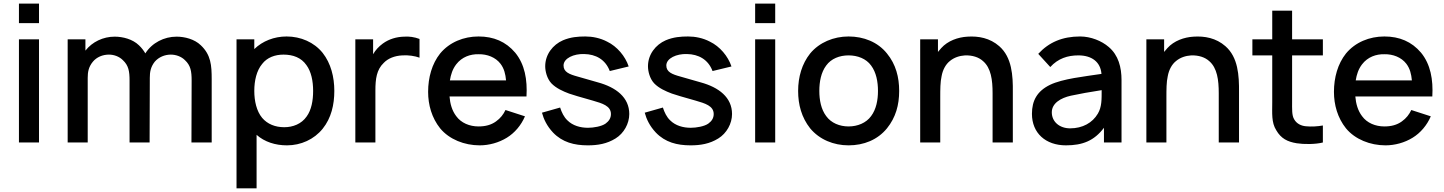

<svg xmlns="http://www.w3.org/2000/svg" viewBox="-20 -777 7873 1047"><path d="M83.3 -757.3V-651H192.7V-757.3ZM83.3 -562.5V0H192.7V-562.5Z M1075 -530.2C1040.6 -563.5 987.5 -577.1 942.7 -577.1C875 -577.1 809.4 -543.8 772.9 -486.5V-485.4C763.5 -501 753.1 -515.6 737.5 -530.2C703.1 -563.5 650 -577.1 605.2 -577.1C542.7 -577.1 483.3 -549 445.8 -501V-562.5H349V0H458.3V-352.1C458.3 -383.3 462.5 -411.5 486.5 -440.6C507.3 -465.6 539.6 -479.2 574 -479.2C602.1 -479.2 630.2 -468.8 650 -449C681.2 -419.8 686.5 -388.5 686.5 -337.5V0H795.8L796.9 -344.8V-352.1C796.9 -383.3 801 -411.5 824 -440.6C845.8 -465.6 878.1 -479.2 911.5 -479.2C939.6 -479.2 968.8 -468.8 988.5 -449C1019.8 -419.8 1025 -388.5 1025 -337.5L1024 0H1134.4V-344.8C1134.4 -420.8 1130.2 -478.1 1075 -530.2Z M1739.6 -488.5C1692.7 -546.9 1619.8 -578.1 1542.7 -578.1C1475 -578.1 1411.5 -553.1 1366.7 -509.4V-562.5H1269.8V250H1379.2V-41.7C1422.9 -3.1 1481.2 15.6 1544.8 15.6C1620.8 15.6 1692.7 -16.7 1739.6 -75C1786.5 -133.3 1803.1 -206.3 1803.1 -281.2C1803.1 -357.3 1784.4 -431.3 1739.6 -488.5ZM1652.1 -141.7C1624 -101 1577.1 -83.3 1530.2 -83.3C1481.2 -83.3 1438.5 -100 1409.4 -134.4C1379.2 -170.8 1366.7 -226 1366.7 -281.2C1366.7 -337.5 1379.2 -391.7 1409.4 -428.1C1436.5 -463.5 1479.2 -479.2 1526 -479.2C1578.1 -479.2 1622.9 -462.5 1651 -421.9C1677.1 -386.5 1687.5 -335.4 1687.5 -281.2C1687.5 -228.1 1678.1 -177.1 1652.1 -141.7Z M2183.3 -577.1C2142.7 -576 2102.1 -564.6 2067.7 -539.6C2044.8 -522.9 2027.1 -503.1 2014.6 -481.3V-562.5H1917.7V0H2027.1V-283.3C2027.1 -345.8 2033.3 -396.9 2072.9 -434.4C2095.8 -458.3 2131.2 -472.9 2174 -475C2208.3 -477.1 2241.7 -471.9 2267.7 -462.5V-564.6C2240.6 -575 2211.5 -579.2 2183.3 -577.1Z M2431.3 -251H2851C2856.3 -342.7 2841.7 -426 2789.6 -489.6C2738.5 -550 2671.9 -578.1 2589.6 -578.1C2508.3 -578.1 2431.3 -546.9 2380.2 -485.4C2335.4 -429.2 2314.6 -354.2 2314.6 -276C2314.6 -205.2 2334.4 -134.4 2380.2 -77.1C2430.2 -16.7 2512.5 15.6 2595.8 15.6C2646.9 15.6 2700 1 2743.8 -26C2786.5 -52.1 2821.9 -93.8 2842.7 -142.7L2736.5 -177.1C2725 -153.1 2709.4 -132.3 2684.4 -114.6C2658.3 -95.8 2627.1 -87.5 2589.6 -87.5C2540.6 -87.5 2494.8 -106.3 2467.7 -143.8C2444.8 -174 2434.4 -211.5 2431.3 -251ZM2589.6 -481.3C2636.5 -482.3 2682.3 -464.6 2709.4 -429.2C2729.2 -403.1 2736.5 -372.9 2739.6 -338.5H2433.3C2438.5 -370.8 2447.9 -400 2467.7 -426C2499 -466.7 2544.8 -482.3 2589.6 -481.3Z M3408.3 -414.6C3389.6 -470.8 3344.8 -524 3290.6 -550C3253.1 -569.8 3210.4 -578.1 3171.9 -578.1C3132.3 -578.1 3091.7 -575 3050 -557.3C2994.8 -533.3 2953.1 -480.2 2953.1 -415.6C2953.1 -388.5 2962.5 -349 2986.5 -322.9C3012.5 -295.8 3050 -279.2 3083.3 -266.7C3110.4 -257.3 3133.3 -251 3213.5 -228.1C3263.5 -213.5 3311.5 -200 3311.5 -155.2C3311.5 -133.3 3301 -116.7 3282.3 -103.1C3260.4 -87.5 3216.7 -80.2 3186.5 -80.2C3144.8 -80.2 3103.1 -91.7 3074 -120.8C3055.2 -138.5 3042.7 -164.6 3034.4 -190.6L2935.4 -162.5C2944.8 -127.1 2962.5 -89.6 2995.8 -54.2C3046.9 -1 3111.5 15.6 3185.4 15.6C3239.6 15.6 3289.6 7.3 3336.5 -21.9C3382.3 -50 3411.5 -103.1 3411.5 -155.2C3411.5 -245.8 3339.6 -301 3239.6 -328.1C3194.8 -340.6 3161.5 -350 3130.2 -359.4C3084.4 -371.9 3053.1 -384.4 3053.1 -419.8C3053.1 -459.4 3109.4 -484.4 3165.6 -482.3C3228.1 -481.3 3281.2 -453.1 3305.2 -389.6Z M3968.8 -414.6C3950 -470.8 3905.2 -524 3851 -550C3813.5 -569.8 3770.8 -578.1 3732.3 -578.1C3692.7 -578.1 3652.1 -575 3610.4 -557.3C3555.2 -533.3 3513.5 -480.2 3513.5 -415.6C3513.5 -388.5 3522.9 -349 3546.9 -322.9C3572.9 -295.8 3610.4 -279.2 3643.8 -266.7C3670.8 -257.3 3693.8 -251 3774 -228.1C3824 -213.5 3871.9 -200 3871.9 -155.2C3871.9 -133.3 3861.5 -116.7 3842.7 -103.1C3820.8 -87.5 3777.1 -80.2 3746.9 -80.2C3705.2 -80.2 3663.5 -91.7 3634.4 -120.8C3615.6 -138.5 3603.1 -164.6 3594.8 -190.6L3495.8 -162.5C3505.2 -127.1 3522.9 -89.6 3556.3 -54.2C3607.3 -1 3671.9 15.6 3745.8 15.6C3800 15.6 3850 7.3 3896.9 -21.9C3942.7 -50 3971.9 -103.1 3971.9 -155.2C3971.9 -245.8 3900 -301 3800 -328.1C3755.2 -340.6 3721.9 -350 3690.6 -359.4C3644.8 -371.9 3613.5 -384.4 3613.5 -419.8C3613.5 -459.4 3669.8 -484.4 3726 -482.3C3788.5 -481.3 3841.7 -453.1 3865.6 -389.6Z M4097.9 -757.3V-651H4207.3V-757.3ZM4097.9 -562.5V0H4207.3V-562.5Z M4607.3 15.6C4690.6 15.6 4765.6 -14.6 4816.7 -77.1C4864.6 -136.5 4883.3 -204.2 4883.3 -281.2C4883.3 -355.2 4865.6 -426 4816.7 -485.4C4766.7 -547.9 4689.6 -578.1 4607.3 -578.1C4526 -578.1 4447.9 -545.8 4397.9 -485.4C4353.1 -429.2 4332.3 -357.3 4332.3 -281.2C4332.3 -206.3 4351 -136.5 4397.9 -77.1C4449 -15.6 4526 15.6 4607.3 15.6ZM4767.7 -281.2C4767.7 -231.3 4758.3 -181.2 4730.2 -143.8C4703.1 -106.3 4656.2 -87.5 4607.3 -87.5C4558.3 -87.5 4512.5 -106.3 4485.4 -143.8C4457.3 -181.2 4447.9 -231.3 4447.9 -281.2C4447.9 -331.2 4457.3 -382.3 4485.4 -419.8C4512.5 -457.3 4558.3 -475 4607.3 -475C4656.2 -475 4703.1 -457.3 4730.2 -419.8C4758.3 -382.3 4767.7 -331.2 4767.7 -281.2Z M5429.2 -525C5378.1 -569.8 5315.6 -581.2 5255.2 -577.1C5204.2 -574 5149 -555.2 5112.5 -514.6L5094.8 -493.8V-562.5H4997.9V0H5107.3V-245.8V-246.9C5107.3 -287.5 5107.3 -330.2 5114.6 -361.5C5120.8 -395.8 5136.5 -426 5160.4 -444.8C5183.3 -463.5 5211.5 -472.9 5242.7 -475C5282.3 -476 5316.7 -465.6 5340.6 -443.8C5384.4 -406.3 5392.7 -340.6 5392.7 -268.8V0H5503.1V-272.9C5504.2 -366.7 5497.9 -464.6 5429.2 -525Z M6095.8 0V-340.6C6095.8 -409.4 6079.2 -476 6026 -520.8C5987.5 -554.2 5928.1 -578.1 5869.8 -578.1C5774 -578.1 5700 -546.9 5641.7 -483.3L5707.3 -411.5C5750 -458.3 5802.1 -475 5860.4 -475C5933.3 -475 5981.2 -439.6 5986.5 -374C5890.6 -359.4 5776 -347.9 5706.2 -314.6C5635.4 -280.2 5607.3 -228.1 5607.3 -156.2C5607.3 -51 5682.3 15.6 5792.7 15.6C5883.3 15.6 5946.9 -9.4 6000 -80.2V0ZM5966.7 -157.3C5937.5 -107.3 5883.3 -77.1 5815.6 -77.1C5758.3 -77.1 5715.6 -112.5 5715.6 -164.6C5715.6 -213.5 5763.5 -242.7 5819.8 -255.2C5863.5 -264.6 5925 -276 5987.5 -285.4C5987.5 -235.4 5988.5 -193.8 5966.7 -157.3Z M6662.5 -525C6611.5 -569.8 6549 -581.2 6488.5 -577.1C6437.5 -574 6382.3 -555.2 6345.8 -514.6L6328.1 -493.8V-562.5H6231.3V0H6340.6V-245.8V-246.9C6340.6 -287.5 6340.6 -330.2 6347.9 -361.5C6354.2 -395.8 6369.8 -426 6393.8 -444.8C6416.7 -463.5 6444.8 -472.9 6476 -475C6515.6 -476 6550 -465.6 6574 -443.8C6617.7 -406.3 6626 -340.6 6626 -268.8V0H6736.5V-272.9C6737.5 -366.7 6731.3 -464.6 6662.5 -525Z M7026 -475H7193.8V-562.5H7026V-718.8H6917.7V-562.5H6809.4V-475H6917.7V-220.8C6917.7 -159.4 6912.5 -109.4 6939.6 -66.7C6965.6 -21.9 7000 -4.2 7051 4.2C7089.6 10.4 7153.1 10.4 7193.8 0V-92.7C7164.6 -87.5 7130.2 -85.4 7101 -88.5C7076 -90.6 7051 -102.1 7037.5 -126C7024 -147.9 7026 -181.2 7026 -227.1Z M7370.8 -251H7790.6C7795.8 -342.7 7781.3 -426 7729.2 -489.6C7678.1 -550 7611.5 -578.1 7529.2 -578.1C7447.9 -578.1 7370.8 -546.9 7319.8 -485.4C7275 -429.2 7254.2 -354.2 7254.2 -276C7254.2 -205.2 7274 -134.4 7319.8 -77.1C7369.8 -16.7 7452.1 15.6 7535.4 15.6C7586.5 15.6 7639.6 1 7683.3 -26C7726 -52.1 7761.5 -93.8 7782.3 -142.7L7676 -177.1C7664.6 -153.1 7649 -132.3 7624 -114.6C7597.9 -95.8 7566.7 -87.5 7529.2 -87.5C7480.2 -87.5 7434.4 -106.3 7407.3 -143.8C7384.4 -174 7374 -211.5 7370.8 -251ZM7529.2 -481.3C7576 -482.3 7621.9 -464.6 7649 -429.2C7668.8 -403.1 7676 -372.9 7679.2 -338.5H7372.9C7378.1 -370.8 7387.5 -400 7407.3 -426C7438.5 -466.7 7484.4 -482.3 7529.2 -481.3Z"/></svg>

Font: Manrope Semibold
Style: Regular
Weight: 600
Width: 4
Designer: Michael Sharanda
Foundry: Michael Sharanda
Version: Version 2.000;PS 002.000;hotconv 1.0.88;makeotf.lib2.5.64775